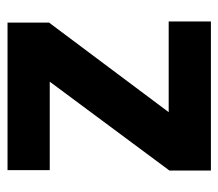

<svg xmlns="http://www.w3.org/2000/svg" viewBox="-56 -538 594 523"><g transform="rotate(-90 241.5 -277.0)"><path d="M441 -441V-554H39V-439H280L38 -113V0H444V-115H197Z"/></g></svg>

Font: Poppins SemiBold
Style: Regular
Weight: 600
Designer: Ninad Kale (Devanagari), Jonny Pinhorn (Latin)
Foundry: Indian Type Foundry
Version: 4.004